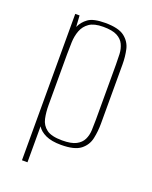

<svg xmlns="http://www.w3.org/2000/svg" viewBox="-121 -570 596 753"><g transform="rotate(20 177.5 -193.0)"><path d="M64 116V-495H82L85 -448Q95 -471 116.5 -486.5Q138 -502 187 -502Q243 -502 268 -482.5Q293 -463 299.5 -433.5Q306 -404 306 -372V-125Q306 -93 299.5 -62.5Q293 -32 268 -12.5Q243 7 187 7Q147 7 122.5 -4.5Q98 -16 87 -34V116ZM185 -11Q223 -11 243 -21.5Q263 -32 271.5 -49.5Q280 -67 281 -88.5Q282 -110 282 -132V-363Q282 -385 281 -406.5Q280 -428 271.5 -446Q263 -464 243 -474.5Q223 -485 185 -485Q147 -485 127 -471Q107 -457 98.5 -434.5Q90 -412 89 -385.5Q88 -359 88 -335V-123Q88 -93 93.5 -67.5Q99 -42 119.5 -26.5Q140 -11 185 -11Z"/></g></svg>

Font: Alumni Sans Thin
Style: Regular
Weight: 100
Designer: Robert E. Leuschke
Foundry: Robert E. Leuschke
Version: Version 1.018